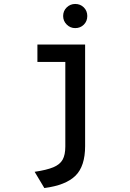

<svg xmlns="http://www.w3.org/2000/svg" viewBox="-20 -736 656 970"><path d="M299 -655Q299 -681 317 -698.5Q335 -716 360 -716Q386 -716 403.5 -698.5Q421 -681 421 -655Q421 -629 403.5 -611.5Q386 -594 360 -594Q335 -594 317 -612Q299 -630 299 -655ZM410 2Q410 104 361 152Q312 200 204 214L155 132Q216 123 249.5 109Q283 95 296.5 70.5Q310 46 310 4V-423H169V-511H410Z"/></svg>

Font: Overpass Mono Light
Style: Bold
Weight: 600
Monospace: yes
Designer: Delve Withrington, Dave Bailey
Foundry: Delve Fonts
Version: Version 1.000;DELV;Overpass